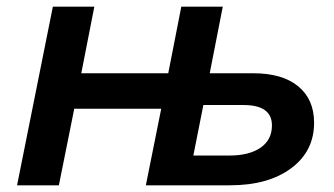

<svg xmlns="http://www.w3.org/2000/svg" viewBox="-20 -554 999 574"><path d="M737 -335Q824 -335 871.5 -296Q919 -257 919 -187Q919 -102 850.5 -51Q782 0 667 0H416L462 -229H202L156 0H31L138 -534H262L223 -335H483L522 -534H646L607 -335ZM666 -89Q725 -89 759 -112.5Q793 -136 793 -179Q793 -240 708 -240H588L558 -89Z"/></svg>

Font: Montserrat SemiBold
Style: Italic
Weight: 600
Italic angle: -11.3°
Designer: Julieta Ulanovsky
Foundry: Julieta Ulanovsky
Version: Version 9.000; ttfautohint (v1.8.4.7-5d5b)